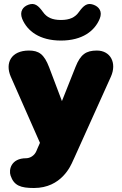

<svg xmlns="http://www.w3.org/2000/svg" viewBox="-20 -757 610 961"><path d="M33 122C50 172 83 184 150 184C288 184 335 71 345 48L352 33L535 -373C566 -442 533 -504 465 -504C411 -504 383 -485 358 -422L290 -251L226 -420C201 -486 174 -504 125 -504C36 -504 4 -442 34 -373L180 -42L168 -15L163 -3C153 23 129 35 111 35C35 35 23 93 33 122ZM285 -554C392 -554 454 -602 479 -663C494 -699 476 -724 446 -734C416 -744 398 -729 375 -697C356 -670 329 -657 285 -657C241 -657 214 -670 195 -697C172 -729 154 -744 124 -734C94 -724 77 -699 91 -663C116 -602 178 -554 285 -554Z"/></svg>

Font: SN Pro Black
Style: Regular
Weight: 900
Designer: Tobias Whetton
Foundry: Supernotes
Version: Version 1.001;Glyphs 3.2 (3249)